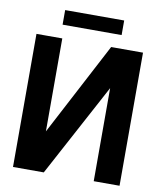

<svg xmlns="http://www.w3.org/2000/svg" viewBox="-94 -950 871 1026"><g transform="rotate(10 341.5 -437.0)"><path d="M496.1 -794.9H175.8V-874H496.1ZM46.9 0V-722.2H187V-217.8L452.1 -722.2H625V0H484.9V-504.9L213.9 0Z"/></g></svg>

Font: Perun
Style: Bold
Weight: 700
Foundry: Copyright (c) Stefan Peev, Context Ltd, 2016
Version: Version 1.0000